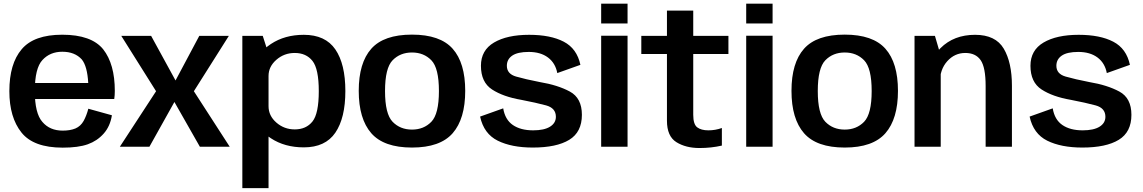

<svg xmlns="http://www.w3.org/2000/svg" viewBox="-20 -784 6110 1026"><path d="M315 5V-86Q246 -86 206.5 -132.5Q166 -178 166 -297Q166 -420 207 -463.5Q247.5 -507.5 313 -507.5Q379.5 -507.5 417 -466.5Q446.5 -430.5 451.5 -340.5H152.5V-255H590.5Q593.5 -274.5 593.5 -298Q593.5 -441.5 531.5 -520.5Q468.5 -598.5 312.5 -598.5Q161.5 -598.5 96 -521Q30 -443.5 30 -297Q30 -156.5 95 -75.5Q159.5 5 315 5ZM315 -86V5Q398.5 5 449 -13Q499.5 -31 534 -70Q568.5 -108.5 578 -168L452 -203Q442.5 -166.5 427 -138Q411 -109.5 383 -97.5Q355 -86 315 -86Z M620.5 0H778.5L912 -239L1048 0H1207.5L1016 -296.5L1203 -592.5H1045L918 -354L787.5 -592.5H628L814 -296.5Z M1275 221.5H1415V-496L1384 -592.5H1275ZM1603.5 3.5Q1718.5 3.5 1772 -75Q1825.5 -153.5 1825.5 -297.5Q1825.5 -442 1772 -520Q1718.5 -598 1603.5 -598Q1501.5 -598 1427.5 -548.8Q1353.5 -499.5 1353.5 -442.5L1415 -378Q1415 -428 1456.8 -464.5Q1498.5 -501 1555 -501Q1616 -501 1649.8 -458.5Q1683.5 -416 1683.5 -297Q1683.5 -177 1649.8 -134.8Q1616 -92.5 1555 -92.5Q1498.5 -92.5 1456.8 -129Q1415 -165.5 1415 -216.5L1353.5 -151Q1353.5 -94 1427.5 -45.2Q1501.5 3.5 1603.5 3.5Z M2181.5 4.5Q2332 4.5 2399 -72.2Q2466 -149 2466 -298.5Q2466 -448 2399 -523.5Q2332 -599 2181.5 -599Q2031 -599 1964 -523.5Q1897 -448 1897 -298.5Q1897 -149 1964 -72.2Q2031 4.5 2181.5 4.5ZM2181.5 -91.5Q2118.5 -91.5 2078 -133.2Q2037.5 -175 2037.5 -297.5Q2037.5 -420.5 2078 -462Q2118.5 -503.5 2181.5 -503.5Q2244.5 -503.5 2285 -462Q2325.5 -420.5 2325.5 -297.5Q2325.5 -175 2285 -133.2Q2244.5 -91.5 2181.5 -91.5Z M2827 4.5Q2954 4.5 3021.8 -36.8Q3089.5 -78 3089.5 -170.5Q3089.5 -260 3025 -294.8Q2960.5 -329.5 2864.5 -345.5Q2787.5 -360.5 2738 -374.8Q2688.5 -389 2688.5 -432.5Q2688.5 -467 2717.2 -486.8Q2746 -506.5 2805.5 -506.5Q2868.5 -506.5 2908.2 -476.8Q2948 -447 2958 -393.5L3081.5 -437.5Q3063 -524.5 2992.5 -561.2Q2922 -598 2807.5 -598Q2690 -598 2620 -556.8Q2550 -515.5 2550 -432.5Q2550 -344.5 2609.5 -305.8Q2669 -267 2765.5 -250.5Q2846 -235 2898.2 -220.8Q2950.5 -206.5 2950.5 -160Q2950.5 -126.5 2919.2 -107Q2888 -87.5 2829 -87.5Q2762 -87.5 2720.5 -116Q2679 -144.5 2669 -205L2545.5 -161Q2565.5 -69 2639.8 -32.2Q2714 4.5 2827 4.5Z M3192.5 0H3333.5V-593H3192.5ZM3192.5 -764.5V-658.5H3333.5V-764.5Z M3718 7Q3780.5 7 3837.5 -6V-100Q3802.5 -87.5 3765.5 -87.5Q3727 -87.5 3705.8 -103.5Q3684.5 -119.5 3684.5 -170.5V-495.5H3872.5V-592.5H3684.5V-727.5H3544V-592.5H3407V-495.5H3544V-139Q3544 -56 3594.2 -24.5Q3644.5 7 3718 7Z M3967.5 0H4108.5V-593H3967.5ZM3967.5 -764.5V-658.5H4108.5V-764.5Z M4494 4.5Q4644.5 4.5 4711.5 -72.2Q4778.5 -149 4778.5 -298.5Q4778.5 -448 4711.5 -523.5Q4644.5 -599 4494 -599Q4343.5 -599 4276.5 -523.5Q4209.5 -448 4209.5 -298.5Q4209.5 -149 4276.5 -72.2Q4343.5 4.5 4494 4.5ZM4494 -91.5Q4431 -91.5 4390.5 -133.2Q4350 -175 4350 -297.5Q4350 -420.5 4390.5 -462Q4431 -503.5 4494 -503.5Q4557 -503.5 4597.5 -462Q4638 -420.5 4638 -297.5Q4638 -175 4597.5 -133.2Q4557 -91.5 4494 -91.5Z M4867 0H5007V-486.5L4976 -592.5H4867ZM5247 0H5387.5V-325.5Q5387.5 -450 5343.8 -524Q5300 -598 5190.5 -598Q5077 -598 5005.8 -526.8Q4934.5 -455.5 4934.5 -379L5002.5 -344Q5002.5 -413 5042 -457Q5081.5 -501 5138.5 -501Q5193.5 -501 5220.2 -462.8Q5247 -424.5 5247 -324Z M5763.5 4.5Q5890.5 4.5 5958.2 -36.8Q6026 -78 6026 -170.5Q6026 -260 5961.5 -294.8Q5897 -329.5 5801 -345.5Q5724 -360.5 5674.5 -374.8Q5625 -389 5625 -432.5Q5625 -467 5653.8 -486.8Q5682.5 -506.5 5742 -506.5Q5805 -506.5 5844.8 -476.8Q5884.5 -447 5894.5 -393.5L6018 -437.5Q5999.5 -524.5 5929 -561.2Q5858.5 -598 5744 -598Q5626.5 -598 5556.5 -556.8Q5486.5 -515.5 5486.5 -432.5Q5486.5 -344.5 5546 -305.8Q5605.5 -267 5702 -250.5Q5782.5 -235 5834.8 -220.8Q5887 -206.5 5887 -160Q5887 -126.5 5855.8 -107Q5824.5 -87.5 5765.5 -87.5Q5698.5 -87.5 5657 -116Q5615.5 -144.5 5605.5 -205L5482 -161Q5502 -69 5576.2 -32.2Q5650.5 4.5 5763.5 4.5Z"/></svg>

Font: Anybody Thin SemiBold
Style: Regular
Weight: 600
Version: Version 1.113;gftools[0.9.25]